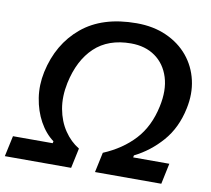

<svg xmlns="http://www.w3.org/2000/svg" viewBox="-98 -816 998 907"><g transform="rotate(10 401.0 -363.0)"><path d="M-18.5 0 3 -99.5H193.5L195.5 -109Q155.5 -138.5 128.2 -188Q101 -237.5 91.5 -298.5Q82 -359.5 95.5 -423.5Q125.5 -562.5 224 -644.5Q322.5 -726.5 486.5 -726.5Q567 -726.5 630 -698.2Q693 -670 733.8 -620.8Q774.5 -571.5 789.2 -507.5Q804 -443.5 788.5 -371Q768.5 -275.5 712.2 -211Q656 -146.5 581.5 -109.5L579.5 -99.5H753L732 0H414L434.5 -96Q524 -133.5 582.2 -196.5Q640.5 -259.5 661.5 -358Q679 -438.5 660 -499.2Q641 -560 593.2 -594Q545.5 -628 476.5 -628Q368 -628 302.2 -566Q236.5 -504 212.5 -391.5Q198.5 -324.5 209 -266.5Q219.5 -208.5 249 -164.8Q278.5 -121 320 -96L299.5 0Z"/></g></svg>

Font: Commissioner Medium
Style: Italic
Weight: 500
Italic angle: -12°
Designer: Kostas Bartsokas
Foundry: Kostas Bartsokas
Version: Version 1.000; ttfautohint (v1.8.3)